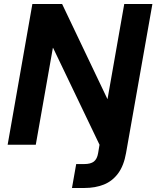

<svg xmlns="http://www.w3.org/2000/svg" viewBox="-20 -720 778 955"><path d="M18 0 141 -700H289L514 -228H515L598 -700H738L607 41Q596 104 567.5 142.5Q539 181 496.5 198Q454 215 400 215H338L359 96H399Q431 96 447 83.5Q463 71 468 42L475 0L244 -482H243L158 0Z"/></svg>

Font: DM Sans 28pt ExtraBold
Style: Italic
Weight: 800
Italic angle: -10°
Version: Version 4.004;gftools[0.9.30]